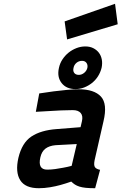

<svg xmlns="http://www.w3.org/2000/svg" viewBox="-20 -982 641 1013"><path d="M479 -136Q474 -110 481 -100Q488 -90 508 -86L482 11Q453 11 433 9Q413 7 399 2.5Q385 -2 375 -8.5Q365 -15 356 -24Q328 -14 299 -6Q274 1 244 6Q214 11 185 11Q113 11 86.5 -31.5Q60 -74 77 -149Q96 -229 146 -262Q196 -295 279 -301L405 -311L412 -341Q419 -370 406 -385.5Q393 -401 364 -401Q336 -401 302 -399.5Q268 -398 239 -396Q204 -394 169 -392L187 -489Q225 -495 263 -500Q295 -504 331 -507.5Q367 -511 395 -511Q477 -511 512.5 -472.5Q548 -434 526 -342ZM273 -216Q240 -213 220 -198Q200 -183 193 -152Q178 -87 229 -87Q249 -87 271 -90Q293 -93 313 -97Q336 -101 358 -107L385 -222ZM291 -624Q296 -648 309.5 -668.5Q323 -689 341.5 -704Q360 -719 383 -728Q406 -737 430 -737Q454 -737 472 -728Q490 -719 501.5 -704Q513 -689 517 -668.5Q521 -648 516 -624Q510 -600 497 -579.5Q484 -559 465 -544Q446 -529 424 -520.5Q402 -512 378 -512Q330 -512 305 -544Q280 -576 291 -624ZM368 -624Q364 -608 371.5 -597.5Q379 -587 396 -587Q411 -587 424 -597.5Q437 -608 441 -624Q444 -640 436 -650.5Q428 -661 413 -661Q396 -661 383.5 -650.5Q371 -640 368 -624ZM587 -962 601 -854 334 -774 321 -869Z"/></svg>

Font: Panefresco 800wt
Style: Italic
Weight: 800
Foundry: Campivisivi & Chank Co
Version: Version 1.001